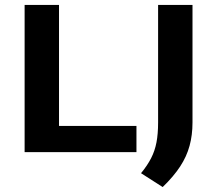

<svg xmlns="http://www.w3.org/2000/svg" viewBox="-20 -615 878 776"><path d="M79.5 0V-595H218.5V-106H531.5V0ZM637.5 141 550 85Q575.5 54 590.8 24.2Q606 -5.5 612.5 -40Q619 -74.5 619 -119.5V-595H758V-119.5Q758 -69 746.2 -25.8Q734.5 17.5 708 58Q681.5 98.5 637.5 141Z"/></svg>

Font: Encode Sans SC SemiExpanded SemiBold
Style: Regular
Weight: 600
Width: 6
Designer: Multiple Designers
Foundry: Impallari Type
Version: Version 3.002